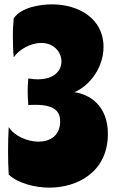

<svg xmlns="http://www.w3.org/2000/svg" viewBox="-20 -850 533 881"><path d="M110 -368C121 -369 133 -369 143 -369C241 -369 256 -330 256 -293C256 -228 210 -200 157 -200C104 -200 45 -227 20 -267C18 -235 17 -194 17 -155C17 -116 18 -84 20 -49C63 -8 143 11 207 11C333 11 475 -59 475 -236C475 -368 388 -418 321 -427C384 -452 455 -533 455 -635C455 -766 339 -830 219 -830C167 -830 79 -818 43 -766C41 -731 39 -726 39 -689C39 -649 40 -619 43 -587C68 -624 122 -653 169 -653C228 -653 262 -610 262 -568C262 -526 229 -486 153 -486C141 -486 126 -487 110 -490C108 -470 107 -451 107 -432C107 -410 108 -389 110 -368Z"/></svg>

Font: Ranchers
Style: Regular
Weight: 400
Designer: Pablo Impallari, Brenda Gallo
Foundry: Pablo Impallari, Brenda Gallo
Version: Version 1.000